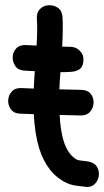

<svg xmlns="http://www.w3.org/2000/svg" viewBox="-20 -730 406 750"><path d="M308 -1Q332 4 347 -8.5Q362 -21 365.5 -40.5Q369 -60 359.5 -77Q350 -94 326 -99Q324 -99 295 -103Q286 -104 283 -105Q246 -123 228 -181Q216 -221 213 -281Q258 -280 293 -279Q318 -278 331 -292.5Q344 -307 345.5 -326.5Q347 -346 335.5 -362Q324 -378 299 -379Q262 -380 212 -381Q213 -410 216 -448Q239 -448 259 -449.5Q279 -451 292 -460.5Q305 -470 306 -496Q307 -516 292.5 -531Q278 -546 258 -547Q240 -548 223 -548Q227 -626 224 -665Q222 -689 205.5 -700Q189 -711 169 -709.5Q149 -708 135.5 -694Q122 -680 124 -655Q127 -624 123 -552L81 -554Q56 -555 43 -540.5Q30 -526 29.5 -506.5Q29 -487 40.5 -471Q52 -455 77 -454L116 -452Q113 -414 112 -384Q86 -385 64 -386Q39 -387 26 -372.5Q13 -358 12 -338.5Q11 -319 22.5 -303Q34 -287 58 -286Q83 -285 112 -284Q116 -206 133 -151Q164 -51 241 -15Q258 -7 283 -4Q287 -3 295.5 -2.5Q304 -2 308 -1Z"/></svg>

Font: Balsamiq Sans
Style: Regular
Weight: 400
Designer: Michael Angeles
Foundry: Balsamiq SRL
Version: Version 1.020; ttfautohint (v1.8.4.7-5d5b);gftools[0.9.26]